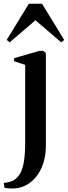

<svg xmlns="http://www.w3.org/2000/svg" viewBox="-64 -788 370 1048"><path d="M3.5 241Q-7 241 -15.8 240.2Q-24.5 239.5 -31 238.5Q-37.5 237.5 -39.5 237L-43.5 210Q-34.5 210 -17.5 206.5Q-0.5 203 13 194.5Q33 181.5 46.5 158Q60 134.5 66.8 92.8Q73.5 51 73.5 -17.5V-434L13 -454V-470.5L151 -510.5H172.5L186.5 -497.5V4.5Q186.5 60 172 103.8Q157.5 147.5 132.2 178.2Q107 209 74 225Q41 241 3.5 241ZM-11 -557 -27.5 -570 93.5 -767.5H165.5L286.5 -570L270 -557L129.5 -677.5Z"/></svg>

Font: Merriweather 144pt SemiBold
Style: Regular
Weight: 600
Version: Version 2.100